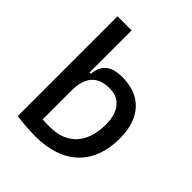

<svg xmlns="http://www.w3.org/2000/svg" viewBox="-205 -859 996 996"><g transform="rotate(45 293.0 -361.0)"><path d="M218.3 9.8C420.9 9.8 536.6 -100.6 536.6 -293C536.6 -442.4 457.5 -527.3 319.8 -527.3C239.7 -527.3 197.8 -493.2 192.9 -423.8H183.1V-732.4H79.6V0C126.5 5.9 171.4 9.8 218.3 9.8ZM183.1 -291C183.1 -390.6 227.1 -439.5 314.9 -439.5C391.1 -439.5 434.1 -386.7 434.1 -293C434.1 -156.2 363.3 -78.1 238.8 -78.1C220.2 -78.1 201.7 -78.1 183.1 -79.6Z"/></g></svg>

Font: CaskaydiaCove Nerd Font
Style: Regular
Weight: 400
Designer: Aaron Bell
Foundry: Saja Typeworks
Version: Version 2111.1;Nerd Fonts 2.3.3